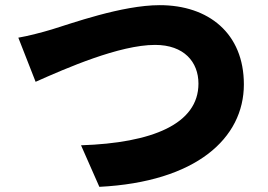

<svg xmlns="http://www.w3.org/2000/svg" viewBox="-20 -707 1040 744"><path d="M51 -561 118 -390C237 -443 443 -533 581 -533C693 -533 749 -467 749 -383C749 -226 569 -153 294 -144L365 17C740 -2 925 -171 925 -380C925 -578 788 -687 599 -687C452 -687 254 -615 181 -593C145 -582 87 -567 51 -561Z"/></svg>

Font: Noto Sans CJK Black
Style: Bold
Weight: 900
Designer: Ryoko NISHIZUKA (kana & ideographs); Paul D. Hunt (Latin, Greek & Cyrillic); Wenlong ZHANG (bopomofo); Sandoll Communica
Foundry: Adobe Systems Incorporated
Version: Version 1.000;PS 1;hotconv 1.0.78;makeotf.lib2.5.61930